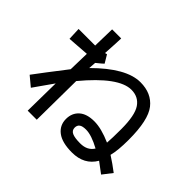

<svg xmlns="http://www.w3.org/2000/svg" viewBox="-172 -1028 1344 1344"><g transform="rotate(45 500.0 -356.0)"><path d="M968.8 -62.5 914.1 7.8 835.9 -50.8Q781.2 43 660.2 43Q562.5 43 513.7 5.9Q464.8 -31.2 464.8 -93.8Q464.8 -152.3 503.9 -187.5Q543 -222.7 617.2 -222.7Q687.5 -222.7 785.2 -179.7Q789.1 -226.6 789.1 -316.4Q789.1 -453.1 752 -507.8Q714.8 -562.5 644.5 -562.5Q519.5 -562.5 328.1 -332L324.2 54.7H234.4L238.3 -218.8L136.7 -74.2L66.4 -132.8Q121.1 -207 242.2 -363.3L246.1 -519.5L85.9 -507.8L82 -601.6H246.1L250 -765.6H339.8Q339.8 -738.3 332 -613.3L347.7 -617.2L382.8 -558.6Q371.1 -546.9 332 -515.6L328.1 -460.9Q511.7 -644.5 652.3 -644.5Q761.7 -644.5 820.3 -570.3Q878.9 -496.1 878.9 -300.8Q878.9 -195.3 863.3 -136.7Q918 -101.6 968.8 -62.5ZM757.8 -93.8Q671.9 -140.6 617.2 -140.6Q582 -140.6 566.4 -128.9Q550.8 -117.2 550.8 -93.8Q550.8 -66.4 576.2 -54.7Q601.6 -43 656.2 -43Q726.6 -43 757.8 -93.8Z"/></g></svg>

Font: WenQuanYi Micro Hei Mono
Style: Regular
Weight: 400
Foundry: Ascender Corporation
Version: Version 0.2.0-beta